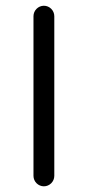

<svg xmlns="http://www.w3.org/2000/svg" viewBox="-20 -655 309 675"><path d="M170.9 -36.6V-598.1C170.9 -618.2 154.3 -634.8 134.3 -634.8C114.3 -634.8 97.7 -618.2 97.7 -598.1V-36.6C97.7 -16.6 114.3 0 134.3 0C154.3 0 170.9 -16.6 170.9 -36.6Z"/></svg>

Font: Velvelyne
Style: Regular
Weight: 400
Designer: Manon Van der Borght et Mariel Nils
Foundry: Velvetyne
Version: Version 1.070;Glyphs 3.3.1 (3343)